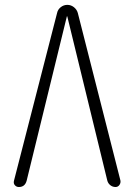

<svg xmlns="http://www.w3.org/2000/svg" viewBox="-20 -750 540 770"><path d="M55.7 0Q45.9 0 39.6 -7.3Q33.2 -14.6 36.1 -25.4L209 -698.2Q211.9 -711.9 223.6 -721.2Q235.4 -730.5 250 -730.5Q264.6 -730.5 276.4 -721.2Q288.1 -711.9 292 -698.2L462.9 -26.4Q464.8 -16.6 459 -8.3Q453.1 0 443.4 0Q431.6 0 422.4 -7.3Q413.1 -14.6 410.2 -26.4L250 -683.6Q250 -684.6 249 -684.6Q248 -684.6 248 -683.6L86.9 -25.4Q80.1 0 55.7 0Z"/></svg>

Font: Rounded-X Mgen+ 1m light
Style: Regular
Weight: 200
Designer: [Source Han Sans]
Ryoko NISHIZUKA  (kana & ideographs); Paul D. Hunt (Latin, Greek & Cyrillic); Wenlong ZHANG  (bopomofo
Version: Version 1.059.20150602